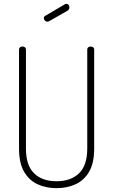

<svg xmlns="http://www.w3.org/2000/svg" viewBox="-20 -973 589 999"><path d="M274 6Q219 6 175 -14.5Q131 -35 105 -80Q79 -125 79 -200V-714Q79 -723 84.5 -727Q90 -731 97 -731Q104 -731 109.5 -727Q115 -723 115 -714V-200Q115 -113 157 -71.5Q199 -30 274 -30Q349 -30 391.5 -71.5Q434 -113 434 -200V-714Q434 -723 439.5 -727Q445 -731 452 -731Q459 -731 464.5 -727Q470 -723 470 -714V-200Q470 -125 444 -80Q418 -35 373.5 -14.5Q329 6 274 6ZM227 -860Q220 -860 214 -865.5Q208 -871 208 -878Q208 -887 216 -891L318 -951Q322 -953 325 -953Q333 -953 337 -947.5Q341 -942 341 -935Q341 -923 331 -917L236 -863Q234 -862 231.5 -861Q229 -860 227 -860Z"/></svg>

Font: Dosis ExtraLight
Style: Regular
Weight: 250
Designer: EdgarTolentino, PabloImpallari, IginoMarini
Foundry: EdgarTolentino, PabloImpallari, IginoMarini
Version: Version 3.001; ttfautohint (v1.8.2)